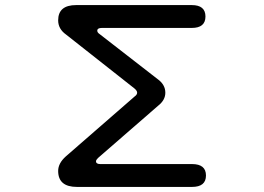

<svg xmlns="http://www.w3.org/2000/svg" viewBox="-20 -728 1040 756"><path d="M209 -55Q209 -85 239 -112L510 -348Q520 -355 520 -363Q520 -371 509 -380L240 -592Q209 -614 209 -648Q209 -708 280 -708H735Q789 -708 789 -663Q789 -618 735 -618H381Q363 -618 363 -607Q363 -600 372 -594L600 -417Q631 -395 631 -363Q631 -334 603 -312L366 -106Q358 -98 358 -93Q358 -82 375 -82H736Q791 -82 791 -37Q791 8 736 8H283Q209 8 209 -55Z"/></svg>

Font: 寒蝉全圆体
Style: Regular
Weight: 400
Designer: Warren2060
      Designed by Motoya company      

      [Varela Round]
      Joe Prince(Latin component); Avraham Cornf
Foundry: ChillType
Version: Version 3.200